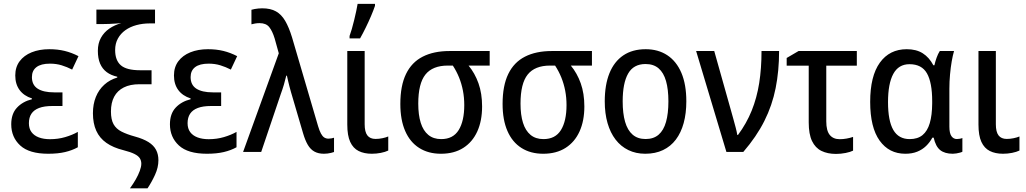

<svg xmlns="http://www.w3.org/2000/svg" viewBox="-20 -811 5479 1025"><path d="M313.5 -317.9V-245.1H259.3Q216.3 -245.1 188.7 -234.6Q161.1 -224.1 147.7 -203.9Q134.3 -183.6 134.3 -153.3Q134.3 -124.5 148.2 -105.7Q162.1 -86.9 187.5 -77.4Q212.9 -67.9 247.1 -67.9Q290 -67.9 328.1 -79.1Q366.2 -90.3 395.5 -106.9V-24.9Q365.7 -8.3 327.6 0.7Q289.6 9.8 237.3 9.8Q135.7 9.8 87.9 -34.4Q40 -78.6 40 -147.5Q40 -203.6 70.6 -236.3Q101.1 -269 150.4 -281.2V-285.6Q107.4 -299.3 84.5 -330.6Q61.5 -361.8 61.5 -408.2Q61.5 -452.6 84.7 -483.9Q107.9 -515.1 148.9 -531.7Q189.9 -548.3 243.2 -548.3Q287.6 -548.3 325.4 -539.1Q363.3 -529.8 398.9 -511.2L365.2 -439.5Q337.9 -453.6 309.1 -462.4Q280.3 -471.2 246.6 -471.2Q198.7 -471.2 174.6 -452.6Q150.4 -434.1 150.4 -399.4Q150.4 -357.4 181.2 -337.6Q211.9 -317.9 269 -317.9Z M476.1 -206.5Q476.1 -254.9 491.7 -293.5Q507.3 -332 536.6 -358.6Q565.9 -385.3 606 -397V-401.4Q572.8 -408.7 549.6 -426Q526.4 -443.4 514.4 -471.4Q502.4 -499.5 502.4 -539.6Q502.4 -579.6 518.8 -609.1Q535.2 -638.7 563.5 -658.2Q591.8 -677.7 627.4 -687.5Q612.8 -686 596.2 -685.1Q579.6 -684.1 563 -683.3Q546.4 -682.6 530.8 -682.6H494.6V-759.8H807.6V-686H778.8Q741.7 -686 708.3 -677Q674.8 -668 649.4 -649.9Q624 -631.8 609.4 -605.2Q594.7 -578.6 594.7 -543.9Q594.7 -488.8 625.2 -462.4Q655.8 -436 727.5 -436H789.1V-361.3H724.1Q674.8 -361.3 640.9 -344.2Q606.9 -327.1 589.6 -294.9Q572.3 -262.7 572.3 -215.8Q572.3 -172.9 586.2 -147.9Q600.1 -123 628.9 -108.4Q657.7 -93.8 700.7 -82Q745.1 -69.8 772.7 -52.5Q800.3 -35.2 813 -11.2Q825.7 12.7 825.7 44.4Q825.7 83 807.6 122.3Q789.6 161.6 767.6 194.3H673.8Q690.9 170.9 704.6 147Q718.3 123 726.3 101.1Q734.4 79.1 734.4 63Q734.4 46.9 726.6 34.2Q718.8 21.5 698 11Q677.2 0.5 638.7 -9.3Q584 -22.9 547.9 -48.3Q511.7 -73.7 493.9 -113Q476.1 -152.3 476.1 -206.5Z M1160.6 -317.9V-245.1H1106.4Q1063.5 -245.1 1035.9 -234.6Q1008.3 -224.1 994.9 -203.9Q981.4 -183.6 981.4 -153.3Q981.4 -124.5 995.4 -105.7Q1009.3 -86.9 1034.7 -77.4Q1060.1 -67.9 1094.2 -67.9Q1137.2 -67.9 1175.3 -79.1Q1213.4 -90.3 1242.7 -106.9V-24.9Q1212.9 -8.3 1174.8 0.7Q1136.7 9.8 1084.5 9.8Q982.9 9.8 935.1 -34.4Q887.2 -78.6 887.2 -147.5Q887.2 -203.6 917.7 -236.3Q948.2 -269 997.6 -281.2V-285.6Q954.6 -299.3 931.6 -330.6Q908.7 -361.8 908.7 -408.2Q908.7 -452.6 931.9 -483.9Q955.1 -515.1 996.1 -531.7Q1037.1 -548.3 1090.3 -548.3Q1134.8 -548.3 1172.6 -539.1Q1210.4 -529.8 1246.1 -511.2L1212.4 -439.5Q1185.1 -453.6 1156.2 -462.4Q1127.4 -471.2 1093.8 -471.2Q1045.9 -471.2 1021.7 -452.6Q997.6 -434.1 997.6 -399.4Q997.6 -357.4 1028.3 -337.6Q1059.1 -317.9 1116.2 -317.9Z M1277.8 0 1468.3 -526.4 1446.3 -605.5Q1434.1 -645.5 1417.2 -666.5Q1400.4 -687.5 1365.7 -687.5Q1352.5 -687.5 1341.8 -685.5Q1331.1 -683.6 1322.3 -681.2V-758.8Q1330.1 -761.2 1339.6 -762.9Q1349.1 -764.6 1359.4 -765.6Q1369.6 -766.6 1379.9 -766.6Q1424.3 -766.6 1453.4 -750.2Q1482.4 -733.9 1502.4 -699.7Q1522.5 -665.5 1539.1 -611.3L1678.2 -137.2Q1685.5 -112.8 1693.4 -98.1Q1701.2 -83.5 1710.9 -77.1Q1720.7 -70.8 1733.4 -70.8Q1741.2 -70.8 1749.3 -72.3Q1757.3 -73.7 1763.2 -75.7V0.5Q1756.3 2.9 1747.6 5.1Q1738.8 7.3 1729.2 8.5Q1719.7 9.8 1709.5 9.8Q1679.7 9.8 1658.7 -1.7Q1637.7 -13.2 1623.3 -37.6Q1608.9 -62 1597.7 -100.6L1542.5 -288.6Q1538.1 -303.7 1533.4 -319.6Q1528.8 -335.4 1524.9 -350.8Q1521 -366.2 1517.6 -380.6Q1514.2 -395 1511.7 -407.2H1508.3Q1502.9 -383.8 1495.4 -358.4Q1487.8 -333 1479 -309.1L1374.5 0Z M1926.8 -538.6V-147.5Q1926.8 -106.9 1941.2 -88.1Q1955.6 -69.3 1984.9 -69.3Q2002.9 -69.3 2021.7 -73.2Q2040.5 -77.1 2052.7 -82.5V-7.3Q2036.6 0.5 2013.2 5.1Q1989.7 9.8 1964.8 9.8Q1923.8 9.8 1894.5 -4.9Q1865.2 -19.5 1849.6 -53.5Q1834 -87.4 1834 -146V-538.6ZM1846.2 -606V-619.1Q1851.6 -633.8 1858.2 -656.2Q1864.7 -678.7 1870.8 -703.9Q1877 -729 1881.8 -752Q1886.7 -774.9 1889.2 -790.5H1981.9V-779.8Q1973.6 -755.4 1960.7 -725.1Q1947.8 -694.8 1932.6 -663.8Q1917.5 -632.8 1902.3 -606Z M2553.7 -242.7Q2553.7 -166 2528.1 -109.4Q2502.4 -52.7 2453.4 -21.5Q2404.3 9.8 2334 9.8Q2266.6 9.8 2217.8 -21.2Q2168.9 -52.2 2143.1 -111.6Q2117.2 -170.9 2117.2 -256.3Q2117.2 -353.5 2147.5 -416Q2177.7 -478.5 2236.6 -508.5Q2295.4 -538.6 2379.9 -538.6H2594.2V-460.9H2481.4Q2515.1 -420.4 2534.4 -366.2Q2553.7 -312 2553.7 -242.7ZM2212.9 -257.8Q2212.9 -197.8 2226.1 -155.5Q2239.3 -113.3 2266.6 -90.8Q2293.9 -68.4 2335.4 -68.4Q2398.9 -68.4 2428.7 -116.7Q2458.5 -165 2458.5 -250Q2458.5 -290.5 2451.4 -327.1Q2444.3 -363.8 2430.9 -397Q2417.5 -430.2 2397.5 -460.9H2370.6Q2289.6 -460.9 2251.2 -413.1Q2212.9 -365.2 2212.9 -257.8Z M3099.6 -242.7Q3099.6 -166 3074 -109.4Q3048.3 -52.7 2999.3 -21.5Q2950.2 9.8 2879.9 9.8Q2812.5 9.8 2763.7 -21.2Q2714.8 -52.2 2689 -111.6Q2663.1 -170.9 2663.1 -256.3Q2663.1 -353.5 2693.4 -416Q2723.6 -478.5 2782.5 -508.5Q2841.3 -538.6 2925.8 -538.6H3140.1V-460.9H3027.3Q3061 -420.4 3080.3 -366.2Q3099.6 -312 3099.6 -242.7ZM2758.8 -257.8Q2758.8 -197.8 2772 -155.5Q2785.2 -113.3 2812.5 -90.8Q2839.8 -68.4 2881.3 -68.4Q2944.8 -68.4 2974.6 -116.7Q3004.4 -165 3004.4 -250Q3004.4 -290.5 2997.3 -327.1Q2990.2 -363.8 2976.8 -397Q2963.4 -430.2 2943.4 -460.9H2916.5Q2835.4 -460.9 2797.1 -413.1Q2758.8 -365.2 2758.8 -257.8Z M3644 -270Q3644 -206.1 3629.9 -154.3Q3615.7 -102.5 3588.1 -65.9Q3560.5 -29.3 3519.5 -9.8Q3478.5 9.8 3424.8 9.8Q3374.5 9.8 3334.5 -9.8Q3294.4 -29.3 3266.4 -65.7Q3238.3 -102.1 3223.4 -153.8Q3208.5 -205.6 3208.5 -270Q3208.5 -357.9 3233.6 -420.2Q3258.8 -482.4 3307.6 -515.4Q3356.4 -548.3 3427.2 -548.3Q3493.7 -548.3 3542.5 -516.1Q3591.3 -483.9 3617.7 -421.9Q3644 -359.9 3644 -270ZM3304.2 -270Q3304.2 -205.6 3317.1 -160.6Q3330.1 -115.7 3357.2 -92.3Q3384.3 -68.8 3426.8 -68.8Q3469.2 -68.8 3496.1 -92Q3522.9 -115.2 3535.6 -160.2Q3548.3 -205.1 3548.3 -270Q3548.3 -334 3535.6 -378.4Q3522.9 -422.9 3496.1 -446Q3469.2 -469.2 3426.3 -469.2Q3362.3 -469.2 3333.3 -418.2Q3304.2 -367.2 3304.2 -270Z M3696.3 -538.6H3793L3882.8 -219.7Q3888.7 -198.7 3895.3 -175Q3901.9 -151.4 3907.7 -129.2Q3913.6 -106.9 3916 -90.8H3919.9Q3965.3 -151.9 3992.9 -220.2Q4020.5 -288.6 4033 -367.4Q4045.4 -446.3 4045.4 -538.6H4139.2Q4139.2 -432.6 4120.8 -340.6Q4102.5 -248.5 4060.5 -165Q4018.6 -81.5 3948.2 0H3857.9Z M4554.2 -538.6V-460.4H4391.1V-163.1Q4391.1 -113.3 4409.7 -90.6Q4428.2 -67.9 4462.9 -67.9Q4481 -67.9 4499.8 -71.3Q4518.6 -74.7 4534.2 -80.1V-6.8Q4520 0.5 4494.4 5.6Q4468.8 10.7 4442.9 10.7Q4397.9 10.7 4365.2 -5.4Q4332.5 -21.5 4314.9 -58.3Q4297.4 -95.2 4297.4 -157.2V-460.4H4179.7V-501.5L4243.2 -538.6Z M4836.4 -68.4Q4878.9 -68.4 4905 -89.8Q4931.2 -111.3 4943.6 -153.6Q4956.1 -195.8 4956.5 -258.8V-271Q4956.5 -370.1 4928.7 -419.2Q4900.9 -468.3 4835.4 -468.3Q4776.9 -468.3 4748.8 -416.3Q4720.7 -364.3 4720.7 -266.1Q4720.7 -166 4749 -117.2Q4777.3 -68.4 4836.4 -68.4ZM4813 9.8Q4726.1 9.8 4675.8 -60.5Q4625.5 -130.9 4625.5 -267.1Q4625.5 -404.8 4677.2 -476.6Q4729 -548.3 4820.8 -548.3Q4871.6 -548.3 4906 -526.6Q4940.4 -504.9 4962.9 -462.4H4968.3Q4972.7 -481.9 4980 -502.7Q4987.3 -523.4 4997.1 -538.6H5073.2Q5066.4 -515.6 5060.8 -483.4Q5055.2 -451.2 5051.8 -413.6Q5048.3 -376 5048.3 -337.4V-134.8Q5048.3 -99.6 5059.3 -84.2Q5070.3 -68.8 5087.9 -68.8Q5095.7 -68.8 5104 -70.3Q5112.3 -71.8 5117.7 -74.2V-1Q5113.8 1.5 5104.7 3.9Q5095.7 6.3 5085.4 8.1Q5075.2 9.8 5066.4 9.8Q5023.9 9.8 4999.5 -9.5Q4975.1 -28.8 4964.4 -76.2H4957.5Q4943.8 -50.8 4923.8 -31.5Q4903.8 -12.2 4876.5 -1.2Q4849.1 9.8 4813 9.8Z M5296.4 -538.6V-147.5Q5296.4 -106.9 5310.8 -88.1Q5325.2 -69.3 5354.5 -69.3Q5372.6 -69.3 5391.4 -73.2Q5410.2 -77.1 5422.4 -82.5V-7.3Q5406.2 0.5 5382.8 5.1Q5359.4 9.8 5334.5 9.8Q5293.5 9.8 5264.2 -4.9Q5234.9 -19.5 5219.2 -53.5Q5203.6 -87.4 5203.6 -146V-538.6Z"/></svg>

Font: Open Sans SemiCondensed Medium
Style: Regular
Weight: 500
Width: 4
Designer: Monotype Design Team
Foundry: Monotype Imaging Inc.
Version: Version 3.000